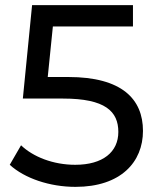

<svg xmlns="http://www.w3.org/2000/svg" viewBox="-20 -720 613 748"><path d="M274 8C451 8 537 -89 537 -210C537 -334 455 -420 246 -420H166L186 -617H498V-700H105L69 -336H226C390 -336 441 -286 441 -206C441 -128 381 -78 273 -78C187 -78 109 -109 62 -154L18 -78C76 -25 174 8 274 8Z"/></svg>

Font: Montserrat-Alt1 Med
Style: Regular
Weight: 500
Designer: Differentunic
Foundry: Differentunic
Version: Version 7.222